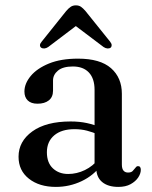

<svg xmlns="http://www.w3.org/2000/svg" viewBox="-20 -704 582 735"><path d="M348.5 -61.5V-71.5L342 -74.5V-360Q342 -403.5 320.2 -426.5Q298.5 -449.5 259 -449.5Q221 -449.5 202 -433.8Q183 -418 183 -396V-357Q183 -332.5 167 -319.8Q151 -307 123.5 -307Q99 -307 86.2 -319.5Q73.5 -332 73.5 -353.5Q73.5 -384 97.5 -413Q121.5 -442 167.2 -460.8Q213 -479.5 278.5 -479.5Q363.5 -479.5 405 -443Q446.5 -406.5 446.5 -345V-74.5Q446.5 -58 452.8 -50.8Q459 -43.5 470 -43.5Q482 -43.5 487.5 -49Q493 -54.5 497 -60Q499.5 -63.5 502 -65.8Q504.5 -68 508.5 -68Q514 -68 516.5 -64.2Q519 -60.5 519 -54Q519 -39.5 509 -24.5Q499 -9.5 480 1Q461 11.5 433 11.5Q393.5 11.5 371 -7.2Q348.5 -26 348.5 -61.5ZM51 -104Q51 -163 103.8 -201Q156.5 -239 250.5 -239Q284.5 -239 313 -232.8Q341.5 -226.5 363 -216.5L355 -189.5Q334.5 -198 312.8 -203.8Q291 -209.5 265 -209.5Q215.5 -209.5 187.5 -185.8Q159.5 -162 159.5 -121Q159.5 -81 182.5 -59.5Q205.5 -38 241 -38Q274 -38 305 -53Q336 -68 358 -96L368.5 -73Q339 -32.5 292.5 -10.5Q246 11.5 194 11.5Q130.5 11.5 90.8 -19.8Q51 -51 51 -104ZM290.5 -619.5H250L376.5 -524Q384 -519 391.2 -518.5Q398.5 -518 403.5 -521.5Q407.5 -525 407.5 -531Q407.5 -537 401.5 -544.5L307 -662Q298 -672.5 290 -678Q282 -683.5 270.5 -683.5Q259 -683.5 250.8 -678Q242.5 -672.5 233.5 -662L139.5 -544.5Q133 -537 133 -531Q133 -525 137.5 -521.5Q142.5 -518 149.8 -518.5Q157 -519 164.5 -524Z"/></svg>

Font: Fraunces Wonky
Style: Regular
Weight: 400
Version: Version 1.000;[b76b70a41]